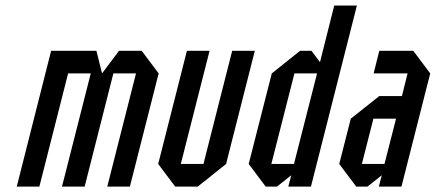

<svg xmlns="http://www.w3.org/2000/svg" viewBox="-20 -687 1604 707"><path d="M125 0H41.7L168.3 -500H335L355.8 -416.7L418.3 -500H501.7L564.2 -416.7L458.3 0H375L480.8 -416.7H397.5L291.7 0H208.3L314.2 -416.7H230.8Z M668.3 -500H751.7L645.8 -83.3H729.2L835 -500H918.3L812.5 -83.3L708.3 0H625L562.5 -83.3Z M1062.5 -83.3 1147.5 -416.7H1064.2L979.2 -83.3ZM1125 0H1041.7L1052.5 -41.7L1000 0H958.3L895.8 -83.3L980.8 -416.7L1085 -500H1126.7L1158.3 -458.3L1210.8 -666.7H1294.2Z M1312.5 -83.3H1395.8L1438.3 -250H1355ZM1291.7 0 1229.2 -83.3 1271.7 -250 1376.7 -333.3H1460L1480.8 -416.7H1355.8L1376.7 -500H1501.7L1564.2 -416.7L1458.3 0H1375L1385.8 -41.7L1333.3 0Z"/></svg>

Font: Yulong
Style: Italic
Weight: 400
Italic angle: -14.25°
Designer: GGBotNet
Foundry: f0n7.com
Version: 1.00